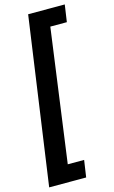

<svg xmlns="http://www.w3.org/2000/svg" viewBox="-161 -871 619 1043"><g transform="rotate(-15 148.5 -350.0)"><path d="M318 -819 304 -723H211L109 24H201L187 119H-21L112 -819Z"/></g></svg>

Font: Fira Sans Extra Condensed Medium
Style: Italic
Weight: 500
Width: 3
Italic angle: -8°
Designer: Carrois Corporate & Edenspiekermann AG
Foundry: Carrois Corporate GbR & Edenspiekermann AG
Version: Version 4.203